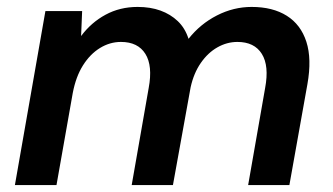

<svg xmlns="http://www.w3.org/2000/svg" viewBox="-20 -534 960 554"><path d="M23 0 111 -502H217L214 -430Q243 -469 284.5 -491.5Q326 -514 377 -514Q414 -514 443 -503.5Q472 -493 493 -473Q514 -453 524 -422Q558 -465 606 -489.5Q654 -514 706 -514Q767 -514 807.5 -488.5Q848 -463 864 -413.5Q880 -364 867 -291L815 0H696L745 -280Q757 -344 735.5 -378.5Q714 -413 665 -413Q635 -413 607.5 -397.5Q580 -382 559.5 -352.5Q539 -323 530 -282L479 0H360L409 -280Q421 -344 399.5 -378.5Q378 -413 329 -413Q297 -413 268.5 -395.5Q240 -378 219.5 -345.5Q199 -313 190 -266L143 0Z"/></svg>

Font: DM Sans 16pt SemiBold
Style: Italic
Weight: 600
Italic angle: -10°
Version: Version 4.004;gftools[0.9.30]